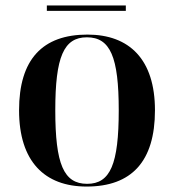

<svg xmlns="http://www.w3.org/2000/svg" viewBox="-20 -675 639 705"><path d="M152 -635H442V-655H152ZM298 10C463 10 549 -82 549 -270C549 -457 455 -548 301 -548C136 -548 50 -457 50 -270C50 -82 144 10 298 10ZM300 0C214 0 183 -72 183 -270C183 -466 214 -538 299 -538C385 -538 416 -466 416 -270C416 -72 385 0 300 0Z"/></svg>

Font: Noto Serif Display SemiBold
Style: Regular
Weight: 600
Designer: Monotype Design Team
Foundry: Monotype Imaging Inc.
Version: Version 2.009